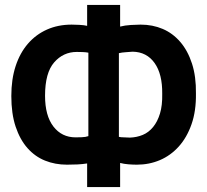

<svg xmlns="http://www.w3.org/2000/svg" viewBox="-20 -740 842 780"><path d="M334 -76Q315 -73 295 -72Q275 -71 252 -71Q204 -71 163 -87.5Q122 -104 91.5 -138.5Q61 -173 43.5 -225.5Q26 -278 26 -350Q26 -418 43.5 -471.5Q61 -525 93.5 -562.5Q126 -600 171 -620Q216 -640 271 -640Q284 -640 303 -639Q322 -638 334 -635V-720H468V-632Q487 -637 511.5 -638.5Q536 -640 551 -640Q600 -640 641 -622.5Q682 -605 712.5 -569.5Q743 -534 760 -481.5Q777 -429 776 -360Q777 -289 758 -235Q739 -181 706 -144.5Q673 -108 629.5 -89.5Q586 -71 536 -71Q520 -71 501.5 -72.5Q483 -74 468 -78V20H334ZM519 -530Q509 -529 492 -528Q475 -527 463 -524V-184Q472 -182 484.5 -182Q497 -182 508 -181Q536 -182 560 -192Q584 -202 602 -224Q620 -246 630 -279Q640 -312 639 -359Q640 -439 608 -484Q576 -529 519 -530ZM287 -182Q295 -182 311.5 -182.5Q328 -183 339 -187V-526Q329 -528 316 -528.5Q303 -529 292 -529Q237 -529 200 -486.5Q163 -444 163 -351Q163 -270 197 -226Q231 -182 287 -182Z"/></svg>

Font: PTSans
Style: Bold
Weight: 700
Designer: A.Korolkova, O.Umpeleva, V.Yefimov
Foundry: ParaType Ltd
Version: Version 2.003W OFL